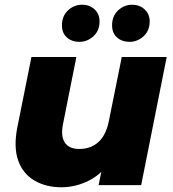

<svg xmlns="http://www.w3.org/2000/svg" viewBox="-20 -783 732 812"><path d="M240 9Q174 9 125.5 -19.5Q77 -48 57 -104Q37 -160 53 -243L113 -542H303L247 -261Q236 -209 253.5 -181Q271 -153 316 -153Q364 -153 396.5 -182.5Q429 -212 441 -274L495 -542H685L577 0H397L428 -153L452 -109Q413 -48 356.5 -19.5Q300 9 240 9ZM528 -606Q496 -606 475 -624.5Q454 -643 454 -676Q454 -715 479.5 -739Q505 -763 539 -763Q570 -763 591.5 -743.5Q613 -724 613 -692Q613 -653 587 -629.5Q561 -606 528 -606ZM316 -606Q284 -606 263 -624.5Q242 -643 242 -676Q242 -715 267.5 -739Q293 -763 327 -763Q359 -763 380 -743.5Q401 -724 401 -692Q401 -653 375 -629.5Q349 -606 316 -606Z"/></svg>

Font: Montserrat Thin ExtraBold
Style: Italic
Weight: 800
Italic angle: -11.3°
Version: Version 9.000